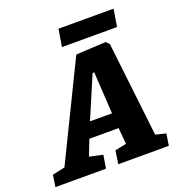

<svg xmlns="http://www.w3.org/2000/svg" viewBox="-187 -884 934 999"><g transform="rotate(-20 279.5 -384.5)"><path d="M588 -65 578 0H298L309 -73L372 -86L364 -176H202L168 -89L242 -73L230 0H-50L-40 -65L29 -80L288 -611L454 -620L471 -602L531 -79ZM236 -260H358L344 -492H335ZM247 -769H552L536 -673H231Z"/></g></svg>

Font: Grenze ExtraBold
Style: Italic
Weight: 800
Italic angle: -10°
Designer: Renata Polastri
Foundry: Omnibus-Type
Version: Version 1.002; ttfautohint (v1.8)